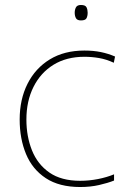

<svg xmlns="http://www.w3.org/2000/svg" viewBox="-20 -741 512 771"><path d="M302 10Q218 10 164 -25.5Q110 -61 84.5 -122.5Q59 -184 59 -261Q59 -342 90.5 -404.5Q122 -467 180 -502.5Q238 -538 319 -538Q355 -538 384.5 -532Q414 -526 442 -514L437 -489Q407 -503 377.5 -508Q348 -513 319 -513Q247 -513 195 -481Q143 -449 114.5 -392Q86 -335 86 -261Q86 -193 108.5 -137Q131 -81 178.5 -48Q226 -15 302 -15Q338 -15 373.5 -22Q409 -29 438 -41V-16Q413 -6 378 2Q343 10 302 10ZM305 -721Q323 -721 327.5 -711.5Q332 -702 332 -690Q332 -677 327.5 -668Q323 -659 305 -659Q290 -659 285 -668Q280 -677 280 -690Q280 -702 285 -711.5Q290 -721 305 -721Z"/></svg>

Font: Noto Sans Kannada Thin
Style: Regular
Weight: 100
Designer: Jelle Bosma - Monotype Design Team
Foundry: Monotype Imaging Inc.
Version: Version 2.005; ttfautohint (v1.8.4.7-5d5b)